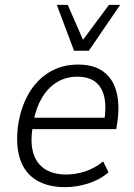

<svg xmlns="http://www.w3.org/2000/svg" viewBox="-20 -763 552 791"><path d="M248 8Q178 8 130.5 -20.5Q83 -49 63.5 -105.5Q44 -162 54 -243Q65 -320 98 -377Q131 -434 183 -465.5Q235 -497 302 -497Q367 -497 406.5 -467.5Q446 -438 460 -384Q474 -330 463 -256L459 -231H97L105 -278H429L409 -261Q419 -323 409.5 -364Q400 -405 372.5 -426Q345 -447 298 -447Q251 -447 214 -424Q177 -401 152.5 -359.5Q128 -318 118 -262L115 -242Q104 -177 117 -133Q130 -89 165 -66.5Q200 -44 252 -44Q291 -44 330 -56.5Q369 -69 405 -98L427 -53Q391 -22 343 -7Q295 8 248 8ZM285 -554 214 -743H259L322 -599L429 -743H475L346 -554Z"/></svg>

Font: Nunito Sans 10pt SemiCondensed Light
Style: Italic
Weight: 300
Width: 4
Italic angle: -9°
Designer: Vernon Adams
Foundry: Vernon Adams
Version: Version 3.101;gftools[0.9.27]